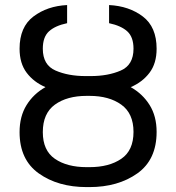

<svg xmlns="http://www.w3.org/2000/svg" viewBox="-20 -741 707 771"><path d="M608.9 -211.4Q608.9 -99.6 531.5 -44.7Q454.1 10.3 338.9 10.3H328.1Q212.9 10.3 135.7 -44.7Q58.6 -99.6 58.6 -210.4Q58.6 -273.9 86.7 -319.1Q114.7 -364.3 162.6 -391.1Q115.7 -411.1 87.2 -448.7Q58.6 -486.3 58.6 -545.4Q58.6 -632.8 114.3 -674.8Q169.9 -716.8 249.5 -720.7V-647.9Q201.2 -637.7 176.5 -615Q151.9 -592.3 151.9 -545.4Q151.9 -480 202.9 -457.8Q253.9 -435.5 323.7 -435.5H344.2Q414.1 -435.5 465.1 -457.8Q516.1 -480 516.1 -545.4Q516.1 -592.3 491.2 -615Q466.3 -637.7 418 -647.9V-720.7Q498 -716.8 553.5 -674.8Q608.9 -632.8 608.9 -545.4Q608.9 -486.3 580.3 -448.7Q551.8 -411.1 504.9 -391.1Q552.7 -364.3 580.8 -319.3Q608.9 -274.4 608.9 -211.4ZM328.1 -356Q249 -356 200.4 -320.8Q151.9 -285.6 151.9 -210.4Q151.9 -136.7 200.4 -103.3Q249 -69.8 328.1 -69.8H339.4Q418 -69.8 467 -103.3Q516.1 -136.7 516.1 -211.4Q516.1 -285.6 467 -320.8Q418 -356 339.4 -356Z"/></svg>

Font: LXGW WenKai Screen R
Style: Regular
Weight: 400
Designer: Fontworks Inc.
Version: Version 1.235;May 31, 2022